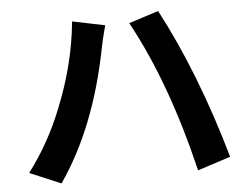

<svg xmlns="http://www.w3.org/2000/svg" viewBox="-52 -787 1103 858"><g transform="rotate(-5 500.0 -358.0)"><path d="M205 -330Q282 -520 300 -710L446 -680Q429 -618 422 -580Q353 -228 190 7L50 -52Q147 -181 205 -330ZM803 2Q707 -400 554 -680L687 -723Q841 -431 951 -46Z"/></g></svg>

Font: Swei Fan Sans CJK TC
Style: Bold
Weight: 700
Version: Version 2.130